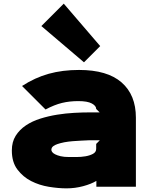

<svg xmlns="http://www.w3.org/2000/svg" viewBox="-20 -1023 836 1054"><path d="M530 -770 441 -681 207 -880 330 -1003ZM726 -377V2H509V-30Q481 -13 436.5 -1Q392 11 345 11Q301 11 248.5 2.5Q196 -6 151 -29Q106 -52 75.5 -92.5Q45 -133 45 -197Q45 -244 66 -277.5Q87 -311 122 -334.5Q157 -358 202 -372Q247 -386 294 -393.5Q341 -401 387 -403.5Q433 -406 471 -406H527L508 -425Q508 -442 484 -455Q460 -468 410 -468Q362 -468 320.5 -458Q279 -448 230 -422L101 -551Q172 -597 247.5 -618Q323 -639 414 -639Q569 -639 647.5 -570.5Q726 -502 726 -377ZM528 -253H506Q486 -253 469.5 -253Q453 -253 427 -251Q404 -250 379.5 -248Q355 -246 333 -242Q309 -237 295 -232Q281 -227 273.5 -221.5Q266 -216 264 -210.5Q262 -205 262 -200Q262 -195 266.5 -188.5Q271 -182 282.5 -176Q294 -170 312.5 -165.5Q331 -161 359 -161Q375 -161 400 -161Q425 -161 449 -165Q473 -169 490.5 -178.5Q508 -188 508 -206V-233Z"/></svg>

Font: TypoPRO Sinkin Sans
Style: 900 X Black
Weight: 950
Designer: Keith Bates
Foundry: K-Type
Version: Sinkin Sans (version 1.0)  by Keith Bates   •   © 2014   www